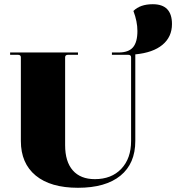

<svg xmlns="http://www.w3.org/2000/svg" viewBox="-20 -879 836 911"><path d="M350 12Q220 12 149.5 -46Q79 -104 79 -210V-607Q79 -619 65 -619H28V-630H350V-619H303Q289 -619 289 -607V-190Q289 -112 325.5 -70.5Q362 -29 430 -29Q509 -29 555.5 -78Q602 -127 602 -210V-607Q602 -619 588 -619H511V-630H543Q590 -630 611 -654.5Q632 -679 632 -732Q632 -777 613 -827Q645 -859 705 -859Q796 -859 796 -765Q796 -704 751 -666.5Q706 -629 622 -621V-210Q622 -103 551.5 -45.5Q481 12 350 12Z"/></svg>

Font: Arapey Black-Display
Style: Regular
Weight: 900
Designer: Eduardo Rodriguez Tunni
Foundry: Eduardo Rodriguez Tunni
Version: Version 4.000